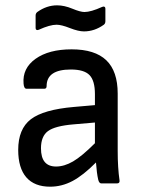

<svg xmlns="http://www.w3.org/2000/svg" viewBox="-20 -684 534 716"><path d="M293 -566.9Q272.5 -566.9 240.7 -579.3Q209 -591.8 190.9 -591.8Q166 -591.8 125 -573.2Q120.1 -570.8 116.5 -572.5Q112.8 -574.2 112.8 -579.1V-626Q112.8 -634.3 119.1 -639.2Q153.8 -664.1 192.9 -664.1Q219.7 -664.1 249.8 -651.6Q279.8 -639.2 294.9 -639.2Q318.8 -639.2 360.8 -658.2Q366.2 -660.6 369.6 -658.7Q373 -656.7 373 -651.9V-605Q373 -596.2 367.2 -591.8Q332.5 -566.9 293 -566.9ZM167 12.2Q108.4 12.2 78.1 -22.7Q47.9 -57.6 47.9 -125Q47.9 -203.1 95 -239.3Q142.1 -275.4 255.9 -285.2L334 -292V-333Q334 -383.3 313.7 -404.1Q293.5 -424.8 244.1 -424.8Q153.8 -424.8 153.8 -362.8Q153.8 -353 145 -353H79.1Q69.3 -353 67.9 -372.1Q63 -429.2 112.5 -464.6Q162.1 -500 247.1 -500Q334 -500 376.5 -459.2Q418.9 -418.5 418.9 -335V-121.1Q418.9 -58.1 425.8 -11.2Q427.2 0 416 0H357.9Q349.6 0 346.2 -14.2Q340.8 -37.6 337.9 -78.1Q290.5 -30.3 250.5 -9Q210.4 12.2 167 12.2ZM132.8 -130.9Q132.8 -63 189 -63Q219.7 -63 252.4 -82Q285.2 -101.1 334 -149.9V-227.1L253.9 -220.2Q185.1 -214.4 158.9 -195.1Q132.8 -175.8 132.8 -130.9Z"/></svg>

Font: Sofia Sans
Style: Regular
Weight: 400
Designer: Botio Nikoltchev, Ani Petrova
Foundry: lettersoup
Version: Version 4.100